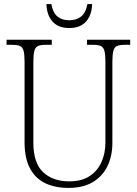

<svg xmlns="http://www.w3.org/2000/svg" viewBox="-20 -908 670 938"><path d="M315 10Q250 10 202 -12.5Q154 -35 127 -84.5Q100 -134 100 -214V-607Q100 -643 95 -660.5Q90 -678 77 -683.5Q64 -689 40 -689H12V-714H233V-689H203Q179 -689 166 -683.5Q153 -678 148 -660Q143 -642 143 -605V-210Q143 -112 190.5 -67Q238 -22 318 -22Q380 -22 419 -48.5Q458 -75 476.5 -118Q495 -161 495 -211V-606Q495 -642 490 -660Q485 -678 472 -683.5Q459 -689 435 -689H405V-714H616V-689H589Q565 -689 552 -683.5Q539 -678 534 -660Q529 -642 529 -605V-210Q529 -147 505.5 -97.5Q482 -48 434.5 -19Q387 10 315 10ZM318 -771Q264 -771 236 -803.5Q208 -836 207 -888H231Q238 -846 260.5 -827.5Q283 -809 318 -809Q353 -809 376 -827Q399 -845 407 -888H430Q429 -836 401 -803.5Q373 -771 318 -771Z"/></svg>

Font: Noto Serif Tamil SemiCondensed ExtraLight
Style: Italic
Weight: 200
Width: 4
Italic angle: -12°
Designer: Indian Type Foundry, Tom Grace, and the Monotype Design Team
Foundry: Monotype Imaging Inc.
Version: Version 2.003; ttfautohint (v1.8.4.7-5d5b)